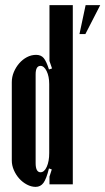

<svg xmlns="http://www.w3.org/2000/svg" viewBox="-20 -719 411 749"><path d="M182 -58 171 -62Q161 -21 149.5 -5.5Q138 10 119 10Q102 10 85 1Q68 -8 55 -22.5Q42 -37 34 -55.5Q26 -74 26 -93V-398Q26 -419 34 -438Q42 -457 55 -472Q68 -487 85 -496Q102 -505 121 -505Q140 -505 150.5 -492.5Q161 -480 171 -448L183 -452L173 -481V-699H264V0H173V-30ZM290 -586 314 -699H371L313 -586ZM172 -391Q172 -421 162 -441.5Q152 -462 138 -462Q119 -462 119 -429V-83Q119 -47 138 -47Q153 -47 162.5 -68.5Q172 -90 172 -122Z"/></svg>

Font: Moniqa ExtBd Cond Paragraph
Style: Regular
Weight: 800
Width: 3
Designer: Rajesh Rajput
Foundry: Rajesh Rajput
Version: Version 1.000